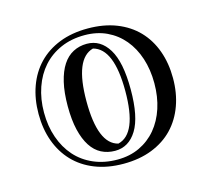

<svg xmlns="http://www.w3.org/2000/svg" viewBox="-79 -557 750 683"><g transform="rotate(-15 296.0 -215.0)"><path d="M279.8 -412.1Q330.1 -412.1 359.6 -364Q389.2 -315.9 389.2 -214.8Q389.2 -113.8 359.6 -65.9Q330.1 -18.1 279.8 -18.1Q252 -18.1 229.2 -29.8Q206.5 -41.5 190.7 -65.9Q174.8 -90.3 166 -127.2Q157.2 -164.1 157.2 -214.8Q157.2 -265.1 166 -302.5Q174.8 -339.8 190.7 -364Q206.5 -388.2 229.2 -400.1Q252 -412.1 279.8 -412.1ZM279.8 14.2Q325.2 14.2 361.3 -2.9Q397.5 -20 423.1 -50.5Q448.7 -81.1 462.4 -123Q476.1 -165 476.1 -214.8Q476.1 -264.6 462.4 -306.6Q448.7 -348.6 423.1 -379.2Q397.5 -409.7 361.3 -426.8Q325.2 -443.8 279.8 -443.8Q231.4 -443.8 192.4 -426.8Q153.3 -409.7 126.2 -379.4Q99.1 -349.1 84.5 -306.9Q69.8 -264.6 69.8 -214.8Q69.8 -164.6 84.5 -122.6Q99.1 -80.6 126.2 -50Q153.3 -19.5 192.4 -2.7Q231.4 14.2 279.8 14.2ZM296.9 -463.9Q356 -463.9 402.1 -445.8Q448.2 -427.7 480 -394.8Q511.7 -361.8 528.3 -315.9Q544.9 -270 544.9 -214.8Q544.9 -160.2 528.3 -114.3Q511.7 -68.4 480.2 -35.4Q448.7 -2.4 402.3 15.9Q356 34.2 296.9 34.2Q238.3 34.2 192.1 15.9Q146 -2.4 114.5 -35.4Q83 -68.4 66.4 -114Q49.8 -159.7 49.8 -214.8Q49.8 -270 66.4 -315.9Q83 -361.8 114.7 -394.8Q146.5 -427.7 192.4 -445.8Q238.3 -463.9 296.9 -463.9ZM226.1 -214.8Q226.1 -57.1 296.9 -40Q369.1 -57.1 369.1 -214.8Q369.1 -371.1 296.9 -390.1Q226.1 -371.1 226.1 -214.8Z"/></g></svg>

Font: Jacques Francois Shadow
Style: Regular
Weight: 400
Designer: Alexei Vanyashin, Nikita Kanarev (i@xarsok.ru)
Foundry: Cyreal (www.cyreal.org)
Version: Version 1.003